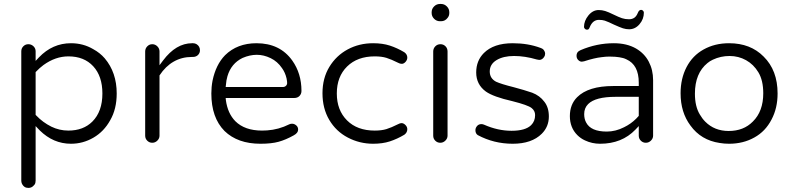

<svg xmlns="http://www.w3.org/2000/svg" viewBox="-20 -714 3943 955"><path d="M121.1 220.7Q136.7 220.7 146.5 210Q154.3 203.1 155.8 196.3Q157.2 189.5 157.2 184.6V-86.9Q175.8 -67.4 177.7 -65.4Q245.1 1 333 1Q392.6 1 444.8 -29.3Q497.1 -59.6 528.3 -116.2Q560.5 -171.9 560.5 -249Q560.5 -353.5 501 -423.8Q477.5 -451.2 443.4 -469.7Q393.6 -499 333 -499Q241.2 -499 173.8 -428.7L157.2 -411.1V-459Q157.2 -473.6 146.5 -483.9Q135.7 -494.1 121.1 -494.1Q106.4 -494.1 96.2 -483.9Q85.9 -473.6 85.9 -459V184.6Q85.9 199.2 96.7 210.9Q103.5 217.8 109.9 219.2Q116.2 220.7 121.1 220.7ZM320.3 -64.5Q275.4 -64.5 235.4 -84Q192.4 -105.5 160.2 -139.6L157.2 -142.6V-355.5Q177.7 -377 196.3 -390.6Q255.9 -433.6 320.3 -433.6Q398.4 -433.6 443.8 -384.3Q489.3 -335 489.3 -249Q489.3 -159.2 439.5 -109.4Q394.5 -64.5 320.3 -64.5Z M773.4 -39.1V-338.9Q803.7 -384.8 844.2 -407.7Q884.8 -430.7 933.6 -430.7H938.5Q955.1 -430.7 964.8 -440.4Q974.6 -450.2 974.6 -463.9Q974.6 -483.4 958 -494.1Q950.2 -499 940.4 -499H935.5Q855.5 -499 791 -413.1L773.4 -389.6V-458Q773.4 -472.7 762.7 -483.4Q752 -494.1 737.3 -494.1Q722.7 -494.1 712.4 -483.4Q702.1 -472.7 702.1 -458V-39.1Q702.1 -24.4 712.4 -14.2Q722.7 -3.9 737.3 -3.9Q752 -3.9 762.7 -14.6Q773.4 -25.4 773.4 -39.1Z M1462.9 -69.3Q1462.9 -82 1454.1 -89.8Q1444.3 -98.6 1432.6 -98.6Q1424.8 -98.6 1418.9 -95.7Q1366.2 -69.3 1308.6 -65.4Q1296.9 -64.5 1283.2 -64.5Q1197.3 -64.5 1150.4 -111.3Q1112.3 -150.4 1103.5 -215.8L1102.5 -226.6H1443.4Q1460 -226.6 1469.7 -236.8Q1479.5 -247.1 1479.5 -261.7Q1479.5 -348.6 1433.6 -413.1Q1372.1 -499 1255.9 -499Q1160.2 -499 1099.6 -439.5Q1053.7 -392.6 1037.1 -312.5Q1031.2 -281.2 1031.2 -249Q1031.2 -128.9 1096.7 -62.5Q1162.1 1 1275.4 1Q1330.1 1 1365.7 -8.8Q1401.4 -18.6 1441.4 -41Q1462.9 -52.7 1462.9 -69.3ZM1405.3 -324.2Q1407.2 -315.4 1407.7 -309.6Q1408.2 -303.7 1408.2 -300.8Q1408.2 -293 1402.3 -287.1Q1396.5 -281.2 1386.7 -281.2H1102.5Q1104.5 -302.7 1106.4 -314Q1108.4 -325.2 1111.3 -335Q1129.9 -398.4 1186.5 -425.8Q1186.5 -425.8 1186.5 -425.8Q1222.7 -441.4 1257.3 -441.4Q1292 -441.4 1326.2 -424.8Q1360.4 -408.2 1382.8 -375Q1398.4 -353.5 1405.3 -324.2Z M1835.9 1Q1882.8 1 1918.9 -10.7Q1955.1 -22.5 1991.2 -43.9Q2005.9 -54.7 2005.9 -71.3Q2005.9 -83 1996.6 -92.3Q1987.3 -101.6 1977.5 -101.6Q1969.7 -101.6 1960.9 -96.7Q1925.8 -79.1 1901.9 -71.8Q1877.9 -64.5 1843.8 -64.5Q1756.8 -64.5 1706.1 -115.2Q1655.3 -166 1655.3 -249Q1655.3 -333 1706.5 -383.3Q1757.8 -433.6 1843.8 -433.6Q1877.9 -433.6 1901.9 -426.3Q1925.8 -418.9 1960.9 -401.4Q1969.7 -396.5 1978.5 -396.5Q1988.3 -396.5 1997.1 -406.2Q2005.9 -416 2005.9 -427.7Q2005.9 -443.4 1991.2 -454.1Q1955.1 -475.6 1918.9 -487.3Q1882.8 -499 1835.9 -499Q1766.6 -499 1709.5 -468.3Q1652.3 -437.5 1618.2 -381.3Q1584 -325.2 1584 -250Q1584 -174.8 1617.7 -117.7Q1651.4 -60.5 1710 -29.8Q1768.6 1 1835.9 1Z M2168 -608.4H2173.8Q2194.3 -608.4 2207 -626Q2214.8 -635.7 2214.8 -649.4V-653.3Q2214.8 -669.9 2202.6 -682.1Q2190.4 -694.3 2173.8 -694.3H2168Q2151.4 -694.3 2139.2 -682.1Q2127 -669.9 2127 -653.3V-649.4Q2127 -632.8 2139.2 -620.6Q2151.4 -608.4 2168 -608.4ZM2206.1 -39.1V-458Q2206.1 -473.6 2195.8 -483.9Q2185.5 -494.1 2170.9 -494.1Q2155.3 -494.1 2145 -483.4Q2134.8 -472.7 2134.8 -458V-39.1Q2134.8 -24.4 2145 -14.2Q2155.3 -3.9 2169.9 -3.9Q2184.6 -3.9 2195.3 -14.6Q2206.1 -25.4 2206.1 -39.1Z M2682.6 -467.8Q2677.7 -472.7 2668.9 -475.6Q2606.4 -499 2530.3 -499Q2435.5 -499 2386.7 -450.2Q2348.6 -412.1 2348.6 -353.5Q2348.6 -293.9 2396.5 -258.8Q2433.6 -232.4 2528.3 -210.9Q2528.3 -210.9 2528.3 -210.9Q2605.5 -191.4 2624 -176.8Q2641.6 -163.1 2641.6 -141.6Q2641.6 -111.3 2622.1 -91.8Q2593.8 -63.5 2524.4 -63.5Q2456.1 -63.5 2387.7 -93.8Q2380.9 -96.7 2375 -96.7Q2361.3 -96.7 2353.5 -87.9Q2344.7 -78.1 2344.7 -66.4Q2344.7 -49.8 2356.4 -42Q2436.5 1 2530.3 1Q2625 1 2674.8 -48.8Q2710 -84 2710 -134.8Q2710 -179.7 2687.5 -208Q2665 -238.3 2627 -252.9Q2586.9 -266.6 2535.2 -280.3Q2472.7 -295.9 2447.3 -307.6Q2416 -324.2 2416 -358.4Q2416 -394.5 2449.7 -415Q2483.4 -435.5 2537.1 -435.5Q2590.8 -435.5 2650.4 -418L2662.1 -416Q2676.8 -416 2686.5 -430.7Q2691.4 -437.5 2691.4 -447.3Q2691.4 -457 2682.6 -467.8Z M2884.8 -580.1Q2884.8 -575.2 2889.2 -570.8Q2893.6 -566.4 2898.9 -566.4Q2904.3 -566.4 2907.2 -568.4Q2911.1 -572.3 2913.1 -578.1Q2927.7 -615.2 2959 -615.2Q2976.6 -615.2 2988.3 -611.3Q3007.8 -604.5 3033.2 -591.8Q3063.5 -578.1 3078.6 -573.2Q3093.8 -568.4 3109.4 -568.4Q3139.6 -568.4 3161.1 -593.8Q3182.6 -619.1 3182.6 -651.4Q3181.6 -658.2 3178.7 -660.2Q3174.8 -665 3168.9 -665Q3158.2 -665 3152.3 -649.4Q3145.5 -632.8 3134.8 -625.5Q3124 -618.2 3108.4 -618.2Q3089.8 -618.2 3073.7 -623.5Q3057.6 -628.9 3031.7 -641.6Q3005.9 -654.3 2990.2 -659.2Q2974.6 -664.1 2958 -664.1Q2928.7 -664.1 2906.7 -637.2Q2884.8 -610.4 2884.8 -580.1ZM3157.2 -86.9V-39.1Q3157.2 -24.4 3167.5 -14.2Q3177.7 -3.9 3192.4 -3.9Q3207 -3.9 3217.8 -14.6Q3228.5 -25.4 3228.5 -39.1V-315.4Q3228.5 -366.2 3207 -407.2Q3185.5 -448.2 3143.6 -472.7Q3097.7 -499 3033.2 -499Q2948.2 -499 2868.2 -464.8Q2860.4 -460.9 2855.5 -457Q2847.7 -449.2 2847.7 -436.5Q2847.7 -423.8 2856 -415.5Q2864.3 -407.2 2874 -407.2L2885.7 -409.2Q2936.5 -425.8 2972.7 -429.7Q2993.2 -432.6 3011.2 -432.6Q3029.3 -432.6 3040 -431.6Q3050.8 -430.7 3060.5 -429.2Q3070.3 -427.7 3079.1 -425.3Q3087.9 -422.9 3095.7 -418.9Q3157.2 -391.6 3157.2 -302.7V-286.1H3030.3Q2906.2 -286.1 2850.6 -230.5Q2814.5 -194.3 2814.5 -136.7Q2814.5 -79.1 2851.6 -42Q2868.2 -25.4 2889.6 -15.6Q2924.8 1 2964.8 1Q3073.2 1 3140.6 -69.3ZM2998 -59.6Q2918.9 -59.6 2895.5 -104.5Q2885.7 -122.1 2885.7 -146.5Q2885.7 -176.8 2905.3 -196.3Q2941.4 -232.4 3042 -232.4H3157.2V-137.7Q3149.4 -129.9 3144.5 -124Q3118.2 -97.7 3084 -81.1Q3042 -59.6 2998 -59.6Z M3847.7 -249Q3847.7 -364.3 3778.3 -432.6Q3712.9 -499 3606.4 -499Q3535.2 -499 3479.5 -467.8Q3424.8 -437.5 3395 -380.4Q3365.2 -323.2 3365.2 -250Q3365.2 -155.3 3414.1 -89.8Q3466.8 -16.6 3559.6 -2.9Q3582 1 3606.4 1Q3676.8 1 3732.4 -30.3Q3787.1 -60.5 3817.4 -119.1Q3847.7 -175.8 3847.7 -249ZM3724.6 -109.4Q3678.7 -62.5 3604.5 -62.5Q3534.2 -62.5 3488.3 -108.4Q3472.7 -124 3460.9 -144.5Q3436.5 -184.6 3436.5 -248Q3436.5 -349.6 3499 -400.4Q3510.7 -410.2 3525.4 -417Q3564.5 -435.5 3608.9 -435.5Q3653.3 -435.5 3690.9 -414.6Q3728.5 -393.6 3752 -354.5Q3776.4 -314.5 3776.4 -250Q3776.4 -160.2 3724.6 -109.4Z"/></svg>

Font: FakePearl
Style: ExtraLight
Weight: 300
Version: Version 1.2